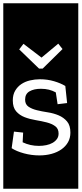

<svg xmlns="http://www.w3.org/2000/svg" viewBox="-32 -937 497 1170"><path d="M349 -638 323 -671 221 -586 111 -670 85 -636 206 -519H228ZM397 -129Q397 -173 376.5 -197Q356 -221 325.5 -234Q295 -247 259 -252.5Q223 -258 192.5 -265.5Q162 -273 141.5 -287Q121 -301 121 -330Q121 -365 148 -380.5Q175 -396 217 -396Q244 -396 266 -390.5Q288 -385 308 -374L319 -302L377 -309L366 -413Q338 -430 297.5 -442Q257 -454 211 -454Q181 -454 151 -447Q121 -440 98 -424.5Q75 -409 60.5 -384.5Q46 -360 46 -325Q46 -282 66.5 -258.5Q87 -235 118 -223Q149 -211 185.5 -205Q222 -199 253 -191Q284 -183 304.5 -168Q325 -153 325 -123Q325 -104 315 -90Q305 -76 288.5 -66.5Q272 -57 250 -52.5Q228 -48 205 -48Q152 -48 106 -70L109 -129L53 -135L39 -34Q68 -15 114 -2.5Q160 10 208 10Q248 10 282.5 0.5Q317 -9 342.5 -27Q368 -45 382.5 -70.5Q397 -96 397 -129ZM-12 -917H445V213H-12Z"/></svg>

Font: Zilla Slab Regular Highlight
Style: Regular
Weight: 410
Designer: Typotheque Type Foundry
Foundry: Typotheque type foundry
Version: Version 1.0; 2017